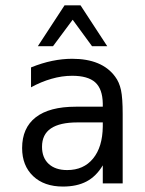

<svg xmlns="http://www.w3.org/2000/svg" viewBox="-20 -684 540 716"><path d="M268.6 -227.5Q203.1 -227.5 169.9 -205.1Q136.7 -182.6 136.7 -136.7Q136.7 -95.7 161.6 -72.8Q186.5 -49.8 230.5 -49.8Q292 -49.8 327.1 -92.8Q362.3 -135.7 363.3 -211.9V-227.5ZM437.5 -258.8V0H363.3V-67.4Q338.9 -26.4 302.7 -7.3Q266.6 11.7 214.8 11.7Q144.5 11.7 103.5 -27.3Q62.5 -66.4 62.5 -131.8Q62.5 -207 113.3 -246.6Q164.1 -286.1 262.7 -286.1H363.3V-297.9Q362.3 -352.5 335 -377Q307.6 -401.4 249 -401.4Q210.9 -401.4 171.9 -390.1Q132.8 -378.9 95.7 -358.4V-432.6Q136.7 -449.2 174.8 -457Q212.9 -464.8 249 -464.8Q304.7 -464.8 344.7 -448.2Q384.8 -431.6 409.2 -398.4Q424.8 -377.9 431.2 -348.1Q437.5 -318.4 437.5 -258.8ZM220.7 -664.1H280.3L379.9 -511.7H323.2L251 -610.4L177.7 -511.7H121.1Z"/></svg>

Font: BabelStone Irk Bitig
Style: Regular
Weight: 400
Designer: Andrew West
Foundry: BabelStone
Version: Version 1.03 June 7, 2023